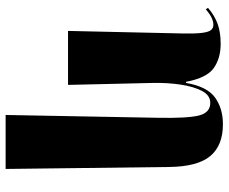

<svg xmlns="http://www.w3.org/2000/svg" viewBox="-85 -506 813 683"><g transform="rotate(90 321.5 -164.5)"><path d="M389 222 399 -320Q401 -424 391 -465Q381 -506 346 -506Q319 -506 303.5 -476.5Q288 -447 281 -400.5Q274 -354 275 -303L282 0H90L99 -405Q100 -452 97 -476Q94 -500 87 -508.5Q80 -517 68 -517Q57 -517 44.5 -511.5Q32 -506 13 -490L8 -498Q36 -522 66 -532.5Q96 -543 136 -543Q187 -543 222 -518.5Q257 -494 271 -420H275Q288 -495 327 -523Q366 -551 422 -551Q498 -551 535.5 -505.5Q573 -460 574 -359L581 222Z"/></g></svg>

Font: Noto Serif Display SemiCondensed Black
Style: Regular
Weight: 900
Width: 4
Designer: Monotype Design Team
Foundry: Monotype Imaging Inc.
Version: Version 2.009